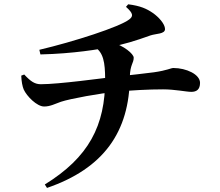

<svg xmlns="http://www.w3.org/2000/svg" viewBox="-20 -823 1040 908"><path d="M191.9 49.4 202.3 65.7C469.9 -26.3 592.3 -199 594 -458.9C595.2 -517.7 612.3 -523.8 612.3 -550.3C612.3 -567.5 566.3 -607.6 505.9 -624L426.7 -601.3C469.5 -576 476.9 -525.8 477.2 -450.3C478.5 -228.1 398.4 -78 191.9 49.4ZM188.6 -319.3C218.2 -319.3 239.9 -332 268.2 -341.7C311 -356.1 456.5 -382.6 533 -389.4C604.2 -396.1 681.9 -400.4 751.4 -400.4C807.9 -400.4 861.3 -388.6 884.8 -388.6C909.1 -388.6 926 -399.3 926 -431.2C926 -471.3 860.9 -501.4 799.9 -501.4C787.9 -501.4 771.3 -490.1 707.6 -481.1C665.9 -475.4 603.3 -468.8 520.3 -459.6C465 -453.3 258.1 -424.7 173.3 -424.7C144.9 -424.7 125.7 -437.2 94.6 -470.6L80.5 -465.3C81.5 -437.8 85.9 -414.7 92.1 -399.9C106.5 -367.9 154.5 -319.3 188.6 -319.3ZM166.1 -587.5 171.1 -565.6C327.9 -569.2 451.4 -590.5 500.4 -600.4C568.8 -614.2 617.6 -628.9 691.6 -655.5C718.2 -664.5 760.4 -661.4 760.4 -685.6C760.4 -710.1 729.2 -743.5 702.6 -761.8C673.8 -781.5 644.7 -795.3 586.2 -802.7L575.8 -790.6C611 -759.4 610.8 -746.3 591.4 -731.2C546.1 -695.8 329.4 -626 166.1 -587.5Z"/></svg>

Font: Source Han Serif TW VF
Style: Regular
Weight: 250
Designer: Ryoko NISHIZUKA 西塚涼子 (kana & ideographs); Frank Grießhammer (Latin, Greek & Cyrillic); Wenlong ZHANG 张文龙 (bopomofo); San
Foundry: Adobe
Version: Version 2.002;hotconv 1.1.0;makeotfexe 2.6.0